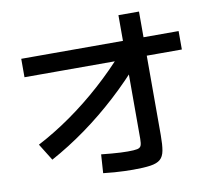

<svg xmlns="http://www.w3.org/2000/svg" viewBox="-90 -919 1180 1067"><g transform="rotate(-10 500.0 -386.0)"><path d="M85 -184Q179 -233 273 -299Q367 -365 454.5 -443.5Q542 -522 616 -606L701 -543Q620 -450 529.5 -367Q439 -284 342 -214Q245 -144 144 -89ZM577 44Q553 44 527 43Q501 42 472 40Q443 38 409 34L416 -71Q446 -68 474 -65.5Q502 -63 525 -62Q548 -61 565 -61Q602 -61 618.5 -64.5Q635 -68 640 -80Q645 -92 645 -118V-816H761V-118Q761 -64 755 -31.5Q749 1 730.5 17Q712 33 675 38.5Q638 44 577 44ZM71 -567V-671H959V-567Z"/></g></svg>

Font: M PLUS 1 Code SemiBold
Style: Regular
Weight: 600
Designer: Coji Morishita
Foundry: UNDERFOREST DESIGN
Version: Version 1.005